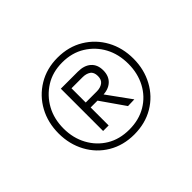

<svg xmlns="http://www.w3.org/2000/svg" viewBox="-92 -856 687 687"><g transform="rotate(-45 251.5 -512.5)"><path d="M62 -512Q62 -567 86 -611Q110 -655 153 -681Q196 -707 251 -707Q307 -707 350 -681Q393 -655 417 -611Q441 -567 441 -512Q441 -458 417 -413.5Q393 -369 350 -343.5Q307 -318 251 -318Q196 -318 153 -343.5Q110 -369 86 -413.5Q62 -458 62 -512ZM87 -512Q87 -464 108 -425.5Q129 -387 165.5 -365Q202 -343 251 -343Q300 -343 337 -365Q374 -387 394.5 -425.5Q415 -464 415 -512Q415 -561 394.5 -599Q374 -637 337 -660Q300 -683 251 -683Q202 -683 165.5 -660Q129 -637 108 -599Q87 -561 87 -512ZM181 -620V-406H209V-497H267Q299 -497 317 -513.5Q335 -530 335 -559Q335 -588 317 -604Q299 -620 267 -620ZM307 -406 340 -407 269 -505H238ZM265 -594Q283 -594 295 -586Q307 -578 307 -558Q307 -539 295 -530.5Q283 -522 265 -522H209V-594Z"/></g></svg>

Font: Albert Sans ExtraLight
Style: Regular
Weight: 250
Designer: Andreas Rasmussen
Foundry: a.Foundry
Version: Version 1.025